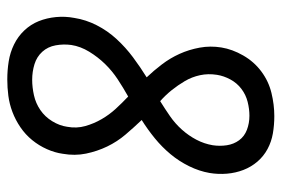

<svg xmlns="http://www.w3.org/2000/svg" viewBox="-146 -638 791 540"><g transform="rotate(90 250.0 -367.5)"><path d="M203 8Q177 8 152 4Q127 0 104.5 -11Q82 -22 65 -40Q48 -58 39 -80.5Q30 -103 27.5 -129Q25 -155 30 -181Q35 -213 50.5 -243.5Q66 -274 89.5 -299.5Q113 -325 140.5 -345.5Q168 -366 197 -384Q178 -404 160.5 -427Q143 -450 131 -476.5Q119 -503 113.5 -533Q108 -563 113 -594Q118 -625 135.5 -655.5Q153 -686 180.5 -706.5Q208 -727 241 -735Q274 -743 306 -743Q331 -743 354.5 -739Q378 -735 398.5 -724Q419 -713 434 -695.5Q449 -678 457.5 -656Q466 -634 468 -609.5Q470 -585 466 -561Q461 -532 447 -503.5Q433 -475 413 -451Q393 -427 368.5 -407Q344 -387 317 -370Q338 -348 358 -324.5Q378 -301 391.5 -273Q405 -245 411.5 -213.5Q418 -182 412 -148Q409 -126 399 -103.5Q389 -81 373.5 -62Q358 -43 337.5 -29Q317 -15 294.5 -6.5Q272 2 249 5Q226 8 203 8ZM264 -422Q285 -435 306 -449.5Q327 -464 344 -483Q361 -502 372.5 -524Q384 -546 388 -570Q391 -590 388 -609.5Q385 -629 374 -644Q363 -659 344.5 -666Q326 -673 305 -673Q286 -673 266 -668Q246 -663 229.5 -650.5Q213 -638 203 -619.5Q193 -601 190 -582Q186 -557 191 -534Q196 -511 207.5 -491.5Q219 -472 233 -454.5Q247 -437 264 -422ZM204 -62Q225 -62 247.5 -67Q270 -72 289 -85Q308 -98 320.5 -118.5Q333 -139 336 -160Q341 -187 334 -211.5Q327 -236 314.5 -257.5Q302 -279 285.5 -297Q269 -315 251 -332Q226 -318 202.5 -302.5Q179 -287 159.5 -267Q140 -247 125 -222.5Q110 -198 106 -172Q103 -150 107 -128Q111 -106 125 -90.5Q139 -75 160 -68.5Q181 -62 204 -62Z"/></g></svg>

Font: Iosevka Algr
Style: Italic
Weight: 400
Italic angle: -9°
Monospace: yes
Designer: Belleve Invis
Foundry: Belleve Invis
Version: Version 26.0.2; ttfautohint (v1.8.3)